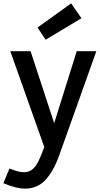

<svg xmlns="http://www.w3.org/2000/svg" viewBox="-63 -872 590 1136"><path d="M507 -569 286 51Q252 144 204.5 194Q157 244 85 244Q58 244 26.5 236Q-5 228 -43 212L-7 125Q20 136 41 141.5Q62 147 79 147Q107 147 127.5 131Q148 115 164.5 81.5Q181 48 199 -2L-2 -569H118L276 -87H240L391 -569ZM207 -637 159 -709 358 -852 419 -764Z"/></svg>

Font: Yaldevi ExtraLight SemiBold
Style: Regular
Weight: 600
Version: Version 1.100